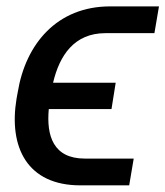

<svg xmlns="http://www.w3.org/2000/svg" viewBox="-20 -565 505 586"><path d="M239 -81C142.4 -81 121.4 -150.6 128.9 -232.2H320.3L333.1 -312.5H142C161.6 -395.6 206.3 -463.8 301.8 -463.8H451.3L465.2 -545.5H316.1C154.5 -545.5 58.2 -431.5 34.1 -283.4L30.5 -263.8C6 -115.8 62.9 0.7 225.1 0.7H374.3L388.1 -81Z"/></svg>

Font: Margiela Sans Text
Style: Italic
Weight: 400
Italic angle: -9.39999°
Designer: Stefan Endress, Andreas Faust
Version: Version 1.100;FEAKit 1.0